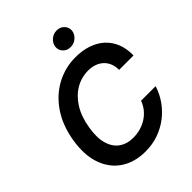

<svg xmlns="http://www.w3.org/2000/svg" viewBox="-262 -1084 1233 1233"><g transform="rotate(-45 355.0 -467.0)"><path d="M328.6 9.8Q231 9.8 161.6 -35.9Q92.3 -81.5 62 -167Q31.7 -252.4 51.3 -371.6Q70.8 -487.8 126.7 -569.3Q182.6 -650.9 263.4 -694.1Q344.2 -737.3 437.5 -737.3Q499.5 -737.3 550 -720.2Q600.6 -703.1 636.7 -670.2Q672.9 -637.2 691.9 -589.6Q710.9 -542 709.5 -481.4H578.6Q578.6 -514.6 568.1 -540Q557.6 -565.4 538.3 -583Q519 -600.6 492.9 -609.9Q466.8 -619.1 435.1 -619.1Q373.5 -619.1 320.8 -588.4Q268.1 -557.6 231.4 -498.8Q194.8 -439.9 181.2 -356Q167.5 -274.4 183.6 -219.2Q199.7 -164.1 239 -136.2Q278.3 -108.4 335 -108.4Q369.1 -108.4 400.6 -117.2Q432.1 -126 459 -143.1Q485.8 -160.2 506.1 -184.8Q526.4 -209.5 538.1 -241.7H670.4Q654.3 -189.5 622.6 -143.8Q590.8 -98.1 546.4 -63.7Q502 -29.3 447 -9.8Q392.1 9.8 328.6 9.8ZM462.4 -804.7Q431.6 -804.2 411.6 -825Q391.6 -845.7 393.6 -874Q396.5 -903.3 419.9 -923.8Q443.4 -944.3 474.1 -944.3Q504.9 -944.3 524.9 -923.8Q544.9 -903.3 543 -874Q540 -845.7 516.6 -825Q493.2 -804.2 462.4 -804.7Z"/></g></svg>

Font: Inter Tight SemiBold
Style: Italic
Weight: 600
Italic angle: -9.39999°
Designer: Rasmus Andersson
Foundry: rsms
Version: Version 3.004